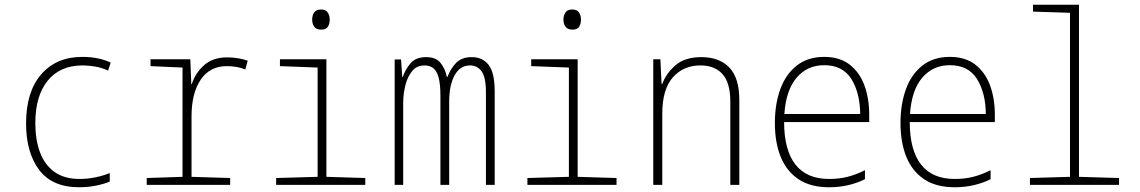

<svg xmlns="http://www.w3.org/2000/svg" viewBox="-20 -780 4810 810"><path d="M314 10Q200 10 145 -63.5Q90 -137 90 -259Q90 -393 154 -466.5Q218 -540 327 -540Q396 -540 447 -516L436 -482Q411 -494 383 -499Q355 -504 328 -504Q234 -504 181.5 -440Q129 -376 129 -260Q129 -191 148.5 -138Q168 -85 209.5 -55Q251 -25 316 -25Q349 -25 383 -32Q417 -39 443 -50V-14Q420 -4 385.5 3Q351 10 314 10Z M599 0V-29L750 -34V-495L615 -501V-530H783L787 -425H789Q804 -472 841 -505Q878 -538 939 -538Q962 -538 985.5 -534Q1009 -530 1025 -524L1015 -487Q980 -501 937 -501Q865 -501 826.5 -443.5Q788 -386 788 -289V-34L951 -29V0Z M1335 -655Q1315 -655 1306 -667Q1297 -679 1297 -697Q1297 -715 1305.5 -727.5Q1314 -740 1335 -740Q1354 -740 1362.5 -727.5Q1371 -715 1371 -697Q1371 -680 1363.5 -667.5Q1356 -655 1335 -655ZM1145 0V-29L1320 -34V-495L1161 -501V-530H1357V-34L1521 -29V0Z M1645 0V-529H1672L1677 -455H1679Q1689 -485 1711 -512Q1733 -539 1778 -539Q1820 -539 1839.5 -513.5Q1859 -488 1865 -456H1868Q1881 -491 1904.5 -515Q1928 -539 1970 -539Q2016 -539 2041.5 -506Q2067 -473 2067 -394V0H2030V-389Q2030 -455 2011.5 -479.5Q1993 -504 1963 -504Q1921 -504 1898 -462.5Q1875 -421 1875 -350V0H1838V-375Q1838 -428 1829.5 -456Q1821 -484 1806 -494Q1791 -504 1771 -504Q1739 -504 1719.5 -481Q1700 -458 1690.5 -421.5Q1681 -385 1681 -346V0Z M2395 -655Q2375 -655 2366 -667Q2357 -679 2357 -697Q2357 -715 2365.5 -727.5Q2374 -740 2395 -740Q2414 -740 2422.5 -727.5Q2431 -715 2431 -697Q2431 -680 2423.5 -667.5Q2416 -655 2395 -655ZM2205 0V-29L2380 -34V-495L2221 -501V-530H2417V-34L2581 -29V0Z M2736 0V-530H2766L2771 -426H2774Q2790 -470 2829.5 -504.5Q2869 -539 2939 -539Q3015 -539 3057 -495Q3099 -451 3099 -358V0H3061V-351Q3061 -431 3028 -467.5Q2995 -504 2935 -504Q2863 -504 2818.5 -453.5Q2774 -403 2774 -300V0Z M3478 10Q3399 10 3348.5 -24Q3298 -58 3273.5 -118.5Q3249 -179 3249 -261Q3249 -341 3272 -404Q3295 -467 3341.5 -503.5Q3388 -540 3457 -540Q3523 -540 3565 -507Q3607 -474 3627 -419Q3647 -364 3647 -296V-265H3288Q3288 -147 3335.5 -86Q3383 -25 3478 -25Q3520 -25 3555.5 -34Q3591 -43 3629 -62V-24Q3560 10 3478 10ZM3609 -299Q3608 -389 3571.5 -447Q3535 -505 3457 -505Q3386 -505 3341 -452.5Q3296 -400 3289 -299Z M4008 10Q3929 10 3878.5 -24Q3828 -58 3803.5 -118.5Q3779 -179 3779 -261Q3779 -341 3802 -404Q3825 -467 3871.5 -503.5Q3918 -540 3987 -540Q4053 -540 4095 -507Q4137 -474 4157 -419Q4177 -364 4177 -296V-265H3818Q3818 -147 3865.5 -86Q3913 -25 4008 -25Q4050 -25 4085.5 -34Q4121 -43 4159 -62V-24Q4090 10 4008 10ZM4139 -299Q4138 -389 4101.5 -447Q4065 -505 3987 -505Q3916 -505 3871 -452.5Q3826 -400 3819 -299Z M4325 0V-29L4494 -34V-726L4338 -731V-760H4532V-34L4701 -29V0Z"/></svg>

Font: Noto Sans Mono Condensed ExtraLight
Style: Regular
Weight: 200
Width: 3
Designer: Monotype Design Team
Foundry: Monotype Imaging Inc.
Version: Version 2.014; ttfautohint (v1.8.4.7-5d5b)